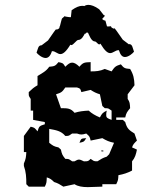

<svg xmlns="http://www.w3.org/2000/svg" viewBox="-20 -765 660 788"><path d="M530 -553C524 -568 524 -584 510 -584C509 -584 510 -583 509 -583L484 -602C462 -633 452 -649 449 -649C448 -649 448 -649 448 -647C437 -651 436 -654 436 -656V-657C436 -658 421 -655 419 -657C413 -679 413 -681 411 -681H409C407 -681 405 -682 399 -687C399 -687 412 -701 411 -701C409 -701 407 -702 405 -704L387 -727C369 -740 354 -745 343 -745C336 -745 330 -743 326 -740C323 -741 320 -741 317 -741C306 -741 292 -736 274 -723L271 -695C269 -693 251 -697 249 -697C248 -697 247 -698 246 -699C229 -683 237 -698 226 -658C224 -656 224 -654 224 -653V-652C224 -650 223 -647 212 -643C212 -645 212 -645 211 -645C208 -645 199 -630 177 -599L152 -580C151 -580 151 -579 150 -579C136 -579 136 -564 130 -549C134 -543 152 -527 167 -527C178 -527 187 -535 193 -555H195C207 -555 216 -543 228 -543C238 -543 251 -552 269 -582C270 -580 271 -580 273 -580C281 -580 294 -601 301 -601C316 -601 324 -620 328 -627L329 -626C331 -628 335 -629 337 -633C338 -631 339 -631 340 -630L341 -631C345 -624 354 -595 369 -595C377 -595 385 -575 392 -586C410 -556 422 -547 432 -547C444 -547 454 -559 466 -559H468C474 -539 482 -531 493 -531C508 -531 526 -547 530 -553ZM306 -179C324 -183 324 -182 334 -198C313 -196 314 -198 306 -179ZM396 -147C392 -143 403 -143 404 -144C408 -148 397 -148 396 -147ZM248 -406H296C311 -401 309 -402 314 -387L352 -396C366 -387 374 -383 390 -378L400 -330L410 -321C427 -321 424 -320 438 -311V-273C421 -279 416 -282 416 -292C416 -297 416 -303 418 -311C401 -302 399 -300 390 -283C371 -291 357 -299 344 -311C323 -310 305 -308 286 -302C270 -321 257 -321 230 -321L210 -378C232 -385 235 -387 248 -406ZM182 -255 192 -245ZM182 -236C209 -231 231 -228 248 -207C265 -207 262 -208 276 -217H296C304 -214 309 -213 314 -213C319 -213 324 -214 334 -217C348 -205 348 -205 352 -188L400 -198C417 -188 428 -183 448 -179L428 -132L418 -122C402 -117 394 -112 380 -103C363 -103 366 -104 352 -113C343 -104 341 -103 330 -103H324C314 -108 309 -110 304 -110C299 -110 295 -108 286 -103H276C262 -112 265 -113 248 -113C236 -128 234 -132 230 -151L220 -160C201 -164 197 -167 182 -179ZM220 -510C207 -494 204 -493 182 -491C169 -472 153 -465 134 -453V-415C118 -406 112 -400 98 -387C98 -370 97 -373 106 -359V-311H116V-273L164 -264V-255C142 -248 141 -248 134 -226C122 -240 123 -241 106 -245L78 -207V-141H88C87 -121 86 -112 78 -94V-84C87 -59 88 -37 88 -9L98 1H164C172 -15 171 -18 172 -37C185 -33 191 -29 202 -18C218 -13 226 -8 240 1L286 -9C299 0 319 3 340 3C361 3 383 1 400 1V-9H457C465 -25 465 -27 466 -46C487 -50 503 -55 522 -65V-103C534 -117 538 -131 542 -151L522 -160C526 -173 531 -177 542 -188L532 -217C509 -231 501 -238 494 -264L484 -273H457V-283H494C498 -302 502 -306 514 -321C513 -340 513 -346 504 -359V-378L532 -415C531 -442 528 -459 514 -482C492 -484 489 -485 476 -501C454 -494 451 -491 438 -472L410 -482C390 -473 374 -472 352 -472V-510C327 -509 321 -509 306 -491C295 -502 285 -508 276 -508C267 -508 259 -502 248 -491C238 -507 238 -506 220 -510Z"/></svg>

Font: GNUTypewriter
Style: Standard
Weight: 400
Version: Version 001.000